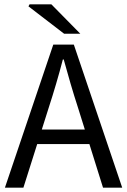

<svg xmlns="http://www.w3.org/2000/svg" viewBox="-20 -861 584 881"><path d="M2.6 0 224.5 -656.3H318.8L540.7 0H452.7L338 -366.6Q320.1 -421.7 304 -476.5Q288 -531.3 272.4 -588H268.4Q253.5 -530.7 237.4 -476.2Q221.4 -421.7 203.5 -366.6L87.4 0ZM119.4 -199.8V-266.5H421.6V-199.8ZM274.1 -706.3 110.6 -831.9 115.5 -841H215.8L348.4 -706.3Z"/></svg>

Font: Source Sans 3
Style: Regular
Weight: 200
Designer: Paul D. Hunt
Foundry: Adobe
Version: Version 3.046;hotconv 1.0.118;makeotfexe 2.5.65603